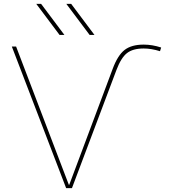

<svg xmlns="http://www.w3.org/2000/svg" viewBox="-20 -970 882 990"><path d="M287 -790 167 -950H192L312 -790ZM442 -790 322 -950H347L467 -790ZM580 -608 351 0H321L41 -730H63L335 -17H337L561 -615Q587 -685 622.5 -712.5Q658 -740 721 -740Q765 -740 811 -725L805 -706Q760 -720 721 -720Q665 -720 634.5 -696Q604 -672 580 -608Z"/></svg>

Font: Mplus 1p Thin
Style: Regular
Weight: 250
Version: Version 1.061